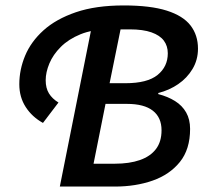

<svg xmlns="http://www.w3.org/2000/svg" viewBox="-20 -686 768 706"><path d="M200 0 321 -606H429L383 -380H441Q522 -380 559.5 -410.5Q597 -441 597 -490Q597 -517 582.5 -536.5Q568 -556 537 -567Q506 -578 457 -578H382Q320 -578 276 -560Q232 -542 203.5 -513.5Q175 -485 161.5 -452.5Q148 -420 148 -391Q148 -362 160 -342.5Q172 -323 195 -309L138 -234Q98 -256 74.5 -292.5Q51 -329 51 -376Q51 -430 72.5 -481.5Q94 -533 140 -574.5Q186 -616 259 -641Q332 -666 435 -666Q533 -666 593 -647Q653 -628 680.5 -592.5Q708 -557 708 -507Q708 -466 688 -432.5Q668 -399 635 -376.5Q602 -354 562 -344V-340Q597 -331 623.5 -314.5Q650 -298 664.5 -272.5Q679 -247 679 -212Q679 -137 641.5 -90.5Q604 -44 541.5 -22Q479 0 402 0ZM324 -84H402Q456 -84 494.5 -97.5Q533 -111 553.5 -138Q574 -165 574 -207Q574 -254 542 -279Q510 -304 447 -304H368Z"/></svg>

Font: Source Sans 3 ExtraLight SemiBold
Style: Italic
Weight: 600
Italic angle: -11°
Version: Version 3.052;hotconv 1.1.0;makeotfexe 2.6.0